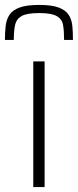

<svg xmlns="http://www.w3.org/2000/svg" viewBox="-30 -759 316 779"><path d="M105 0V-510H151V0ZM129 -739Q180 -739 208 -728.5Q236 -718 248.5 -699Q261 -680 263.5 -654Q266 -628 266 -597H230Q230 -633 226 -657Q222 -681 200.5 -693.5Q179 -706 129 -706Q78 -706 57 -693.5Q36 -681 31 -657Q26 -633 26 -597H-10Q-10 -628 -7 -654Q-4 -680 8.5 -699Q21 -718 49.5 -728.5Q78 -739 129 -739Z"/></svg>

Font: Saira SemiExpanded ExtraLight
Style: Regular
Weight: 250
Width: 6
Designer: Hector Gatti with collaboration of the Omnibus-Type team
Foundry: Omnibus-Type
Version: Version 1.101